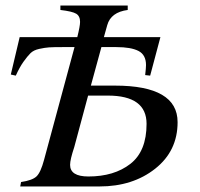

<svg xmlns="http://www.w3.org/2000/svg" viewBox="-20 -673 721 693"><path d="M308 -364H395Q621 -364 621 -232Q621 -128 540 -64Q459 0 339 0H53L56 -16Q97 -22 112 -36.5Q127 -51 139 -96L249 -503H205Q172 -503 157 -502Q142 -501 121.5 -496.5Q101 -492 90 -481Q79 -470 65 -450.5Q51 -431 37 -400L19 -404L51 -539H259Q269 -579 269 -594Q269 -615 255 -623.5Q241 -632 198 -637V-653H441V-637Q380 -629 367 -582L355 -539H559L522 -400L504 -402Q507 -428 507 -438Q507 -475 480 -489Q453 -503 400 -503H346ZM298 -328 248 -142Q233 -97 233 -78Q233 -36 299 -36Q392 -36 450.5 -81.5Q509 -127 509 -226Q509 -328 369 -328Z"/></svg>

Font: STIX
Style: Italic
Weight: 400
Italic angle: -16.33°
Designer: MicroPress Inc., with final additions and corrections provided by Coen Hoffman, Elsevier (retired)
Version: Version 1.1.1